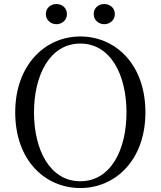

<svg xmlns="http://www.w3.org/2000/svg" viewBox="-20 -928 807 964"><path d="M262.9 -806.5C291.3 -806.5 316 -826.6 316 -857.4C316 -888.9 291.3 -907.8 262.9 -907.8C235.8 -907.8 210.1 -888.9 210.1 -857.4C210.1 -826.6 235.8 -806.5 262.9 -806.5ZM503.6 -806.5C531.2 -806.5 556.7 -826.6 556.7 -857.4C556.7 -888.9 531.2 -907.8 503.6 -907.8C475.5 -907.8 450.5 -888.9 450.5 -857.4C450.5 -826.6 475.5 -806.5 503.6 -806.5ZM383 16.1C560.9 16.1 710.1 -125.8 710.1 -363.7C710.1 -604.6 560.7 -744.9 383 -744.9C206.1 -744.9 56.4 -601.2 56.4 -363.7C56.4 -123.3 206.1 16.1 383 16.1ZM383 -18C231 -18 150.7 -175.1 150.7 -363.7C150.7 -551.9 231 -709.3 383 -709.3C535.8 -709.3 615.1 -551.9 615.1 -363.7C615.1 -175.1 535.8 -18 383 -18Z"/></svg>

Font: Source Han Serif TW VF
Style: Regular
Weight: 250
Designer: Ryoko NISHIZUKA 西塚涼子 (kana & ideographs); Frank Grießhammer (Latin, Greek & Cyrillic); Wenlong ZHANG 张文龙 (bopomofo); San
Foundry: Adobe
Version: Version 2.002;hotconv 1.1.0;makeotfexe 2.6.0